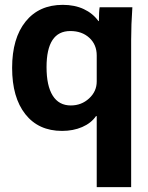

<svg xmlns="http://www.w3.org/2000/svg" viewBox="-20 -530 611 792"><path d="M379 -51H376Q356 -22 319 -6Q282 10 236 10Q139 10 84.5 -59Q30 -128 30 -250Q30 -372 85.5 -441Q141 -510 239 -510Q288 -510 325.5 -492.5Q363 -475 386 -443H388Q388 -482 391 -500H526Q521 -428 521 -365V242H379ZM379 -194V-301Q379 -346 348.5 -374Q318 -402 270 -402Q172 -402 172 -253Q172 -176 197.5 -135.5Q223 -95 272 -95Q316 -95 347.5 -124Q379 -153 379 -194Z"/></svg>

Font: Sarabun ExtraBold
Style: Regular
Weight: 800
Version: Version 1.000; ttfautohint (v1.6)